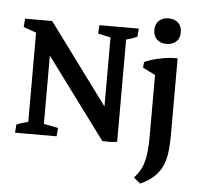

<svg xmlns="http://www.w3.org/2000/svg" viewBox="-51 -591 843 811"><g transform="rotate(5 370.5 -185.0)"><path d="M397.5 2.9 83.5 -420.9 142.6 -483.4 456.5 -58.6 460.4 0.5Q433.1 5.9 397.5 2.9ZM79.1 -7.3V-476.6L145.5 -447.8V-7.3ZM146.5 -399.4 89.8 -424.8 24.9 -447.8 27.8 -483.4H142.6ZM460.4 0.5 394 -27.3V-476.6H460.4ZM27.3 0 29.8 -34.7Q54.7 -44.9 91.8 -53.7L79.1 -13.2V-84H145.5V-13.2L134.3 -49.8L206.5 -35.6L203.6 0ZM509.8 -483.4 506.8 -448.7Q479.5 -436.5 447.8 -429.7L460.4 -470.2V-399.4H394V-470.2L405.3 -433.6L340.3 -447.8L342.8 -483.4ZM572.3 168 544.4 145 557.1 129.4Q578.1 103.5 586.7 65.2Q595.2 26.9 595.2 -33.2V-334.5L684.1 -337.4V-52.2Q684.1 20.5 673.8 58.1Q664.1 94.7 638.9 122.6Q613.8 150.4 572.3 168ZM595.2 -249.5V-312L609.4 -287.1L542 -320.8L544.4 -344.7Q567.4 -355.5 597.2 -362.5Q627 -369.6 659.7 -372.6H684.1V-294.9ZM631.8 -429.2Q606 -429.2 590.8 -443.8Q575.7 -458.5 575.7 -483.4Q575.7 -508.3 590.8 -522.9Q606 -537.6 631.8 -537.6Q657.7 -537.6 672.9 -522.9Q688 -508.3 688 -483.4Q688 -458.5 672.9 -443.8Q657.7 -429.2 631.8 -429.2Z"/></g></svg>

Font: Markazi Text Medium
Style: Regular
Weight: 500
Designer: Borna Izadpanah (Arabic designer), Fiona Ross (Arabic design director) and Florian Runge (Latin designer)
Foundry: Borna Izadpanah and Florian Runge
Version: Version 1.001